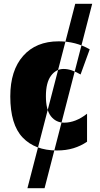

<svg xmlns="http://www.w3.org/2000/svg" viewBox="-20 -780 524 1008"><path d="M464 -760 214 208H124L375 -760ZM279 10Q327 10 366 -2Q405 -14 437 -36V-183Q377 -136 317 -136Q274 -136 247.5 -169.5Q221 -203 221 -275Q221 -346 247.5 -382Q274 -418 314 -418Q336 -418 358.5 -410Q381 -402 403 -389L451 -521Q378 -563 288 -563Q169 -563 101.5 -486.5Q34 -410 34 -274Q34 -126 99 -58Q164 10 279 10Z"/></svg>

Font: Noto Sans Display SemiCondensed Black
Style: Regular
Weight: 900
Width: 4
Designer: Monotype Design Team
Foundry: Monotype Imaging Inc.
Version: Version 1.900